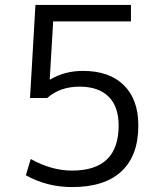

<svg xmlns="http://www.w3.org/2000/svg" viewBox="-20 -750 660 780"><path d="M512 -663H196L182 -427H184Q243 -462 317 -462Q424 -462 483 -404Q542 -346 542 -240Q542 -118 473.5 -54Q405 10 273 10Q171 10 85 -38L105 -104Q189 -57 273 -57Q462 -57 462 -240Q462 -317 421 -357.5Q380 -398 303 -398Q224 -398 172 -352H102L124 -730H512Z"/></svg>

Font: M PLUS 1p
Style: Regular
Weight: 400
Version: Version 1.062